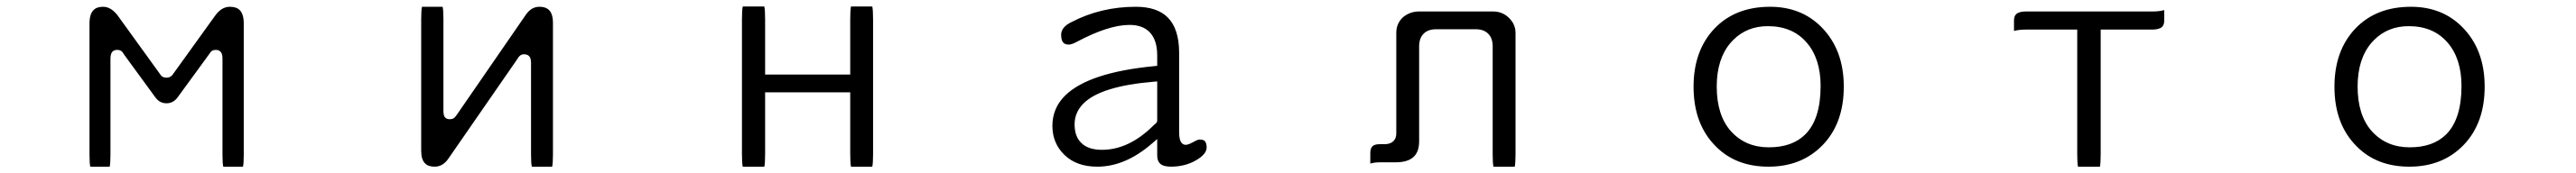

<svg xmlns="http://www.w3.org/2000/svg" viewBox="-20 -510 8040 541"><path d="M738.3 11.2Q740.7 1 740.7 -26.4V-436.5Q740.7 -465.8 728 -478.5Q717.8 -488.8 697.3 -488.8Q670.4 -488.8 649.9 -459L520 -278.3Q516.6 -273.4 513.7 -271.5Q508.3 -267.1 499 -267.1Q492.2 -267.1 487.3 -270L483.4 -272.9Q481 -275.9 478 -280.3L349.1 -459Q327.6 -488.8 301.8 -488.8Q281.7 -488.8 272 -478.5Q259.3 -466.3 259.3 -436.5V-26.4Q259.3 1 261.7 11.2H322.3Q324.7 1 324.7 -26.4V-326.2Q324.7 -342.3 331.1 -348.6Q336.4 -354 345.7 -354Q355 -354 360.8 -348.6Q363.8 -345.2 367.2 -339.4L464.4 -206.1Q478 -187 499.5 -187Q521 -187 534.7 -206.1L631.8 -339.4Q637.2 -348.1 641.8 -351.1Q646.5 -354 653.3 -354Q664.6 -354 669.9 -346.2Q674.3 -340.3 674.3 -326.2V-26.4Q674.3 1 676.8 11.2Z M1296.9 -488.8Q1294.4 -478 1294.4 -450.2V-39.1Q1294.4 -10.7 1306.6 1Q1316.4 11.2 1336.4 11.2Q1362.8 11.2 1380.4 -15.6L1594.7 -325.7Q1598.1 -331.5 1600.1 -333.5Q1603 -336.4 1604.5 -337.4Q1609.4 -340.3 1614.7 -340.3Q1632.8 -340.3 1636.2 -324.2Q1637.2 -319.3 1637.2 -312.5V-27.3Q1637.2 0.5 1639.6 11.2H1703.1Q1705.6 0.5 1705.6 -27.3V-438.5Q1705.6 -475.6 1684.1 -484.9Q1675.8 -488.8 1663.1 -488.8Q1637.2 -488.8 1619.6 -461.9L1405.8 -151.4Q1399.9 -142.6 1395.3 -139.9Q1390.6 -137.2 1383.8 -137.2Q1367.2 -137.2 1364.7 -152.8Q1363.8 -157.2 1363.8 -164.1V-450.2Q1363.8 -478 1361.3 -488.8Z M2635.7 -489.7Q2633.3 -478.5 2633.3 -449.2V-276.9H2367.7V-449.2Q2367.7 -478.5 2365.2 -489.7H2297.9Q2295.4 -478.5 2295.4 -449.2V-28.3Q2295.4 0.5 2297.9 11.2H2365.2Q2367.7 0.5 2367.7 -28.3V-221.2H2633.3V-28.3Q2633.3 0.5 2635.7 11.2H2702.1Q2704.6 0.5 2704.6 -28.3V-449.2Q2704.6 -478.5 2702.1 -489.7Z M3591.3 -255.4V-132.8Q3591.3 -128.4 3587.4 -124.5Q3585.4 -122.6 3581.1 -119.1Q3503.9 -41.5 3418.9 -41.5Q3375.5 -41.5 3354 -63.5Q3333.5 -83.5 3333.5 -121.1Q3333.5 -158.7 3361.3 -186.5Q3415.5 -240.7 3580.1 -254.4ZM3591.3 -75.2V-24.4Q3591.3 -7.3 3599.6 1Q3609.9 11.2 3633.8 11.2Q3678.7 11.2 3713.4 -9.3Q3745.6 -28.3 3745.6 -48.8Q3745.6 -65.4 3737.3 -70.8Q3732.4 -73.7 3723.6 -73.7Q3717.8 -73.7 3705.1 -66.4Q3688 -57.1 3680.7 -57.1Q3673.3 -57.1 3668.5 -62Q3659.7 -70.8 3659.7 -96.7V-346.7Q3659.2 -420.4 3624 -455.6Q3590.8 -488.8 3524.4 -488.8Q3415.5 -488.8 3323.7 -440.9Q3291.5 -425.3 3291.5 -401.4Q3291.5 -383.3 3298.8 -376Q3304.2 -370.6 3315.4 -370.6Q3323.7 -370.6 3338.9 -378.4Q3439 -432.1 3504.9 -432.1Q3544.9 -432.1 3566.9 -410.2Q3591.3 -385.7 3591.3 -336.9V-304.2L3582 -303.2Q3376 -283.2 3303.2 -210.4Q3264.2 -171.4 3264.2 -116.2Q3264.2 -62 3302 -25.4Q3339.8 11.2 3404.3 11.2Q3491.2 11.2 3574.2 -60.5ZM3581.1 -119.1 3581.5 -119.6Q3581.1 -119.6 3581.1 -119.1Z M4707 11.2Q4709.5 0.5 4709.5 -27.3V-407.2Q4709.5 -434.1 4689 -454.1Q4668.5 -474.1 4639.6 -474.1H4408.2Q4380.9 -474.1 4359.4 -457Q4337.4 -437.5 4337.4 -407.2V-92.8Q4337.4 -77.6 4328.4 -68.6Q4319.3 -59.6 4302.2 -59.1H4301.8H4285.2Q4269.5 -59.1 4262.9 -52.5Q4256.3 -45.9 4256.3 -30.8V1.5Q4269.5 -2.4 4286.1 -2.4H4335Q4374.5 -2.4 4392.6 -20.5Q4408.7 -36.6 4408.7 -68.4V-366.2V-366.7Q4409.2 -391.1 4422.6 -404.5Q4436 -418 4459.5 -418.5H4460H4586.9H4587.4Q4610.8 -418 4624.3 -404.5Q4637.7 -391.1 4638.2 -366.7V-366.2V-27.3Q4638.2 0.5 4640.6 11.2Z M5497.1 -428.2Q5573.2 -428.2 5617.4 -377.7Q5661.6 -327.1 5661.6 -241.2Q5661.6 -137.7 5613.8 -89.8Q5573.2 -49.3 5500 -49.3Q5427.2 -49.3 5381.8 -99.6Q5337.4 -149.4 5337.4 -239.3Q5337.4 -326.2 5381.3 -377L5389.2 -385.3Q5432.1 -428.2 5497.1 -428.2ZM5503.9 -488.8Q5395 -488.8 5330.1 -420.4Q5265.1 -351.6 5265.1 -238.8Q5265.1 -121.1 5335 -51.8Q5397.5 11.2 5499 11.2Q5603 11.2 5668.5 -56.9Q5733.9 -125 5733.9 -239.3Q5733.9 -355.5 5663.1 -426.3Q5600.6 -488.8 5503.9 -488.8Z M6533.2 11.2Q6535.6 0.5 6535.6 -28.3V-417.5H6696.3Q6718.8 -417.5 6727.5 -426.3Q6733.9 -432.6 6733.9 -445.8V-478.5Q6718.8 -474.1 6696.3 -474.1H6301.8Q6280.3 -474.1 6271.5 -465.3Q6265.1 -459 6265.1 -445.8V-413.1Q6279.8 -417.5 6301.8 -417.5H6462.4V-28.3Q6462.4 0.5 6464.8 11.2Z M7497.1 -428.2Q7573.2 -428.2 7617.4 -377.7Q7661.6 -327.1 7661.6 -241.2Q7661.6 -137.7 7613.8 -89.8Q7573.2 -49.3 7500 -49.3Q7427.2 -49.3 7381.8 -99.6Q7337.4 -149.4 7337.4 -239.3Q7337.4 -326.2 7381.3 -377L7389.2 -385.3Q7432.1 -428.2 7497.1 -428.2ZM7503.9 -488.8Q7395 -488.8 7330.1 -420.4Q7265.1 -351.6 7265.1 -238.8Q7265.1 -121.1 7335 -51.8Q7397.5 11.2 7499 11.2Q7603 11.2 7668.5 -56.9Q7733.9 -125 7733.9 -239.3Q7733.9 -355.5 7663.1 -426.3Q7600.6 -488.8 7503.9 -488.8Z"/></svg>

Font: YuPearl-ExtraLight
Style: ExtraLight
Weight: 200
Designer: Max Yao
Foundry: Max-Everyday
Version: Version 1.011; ttfautohint (v1.8.3)